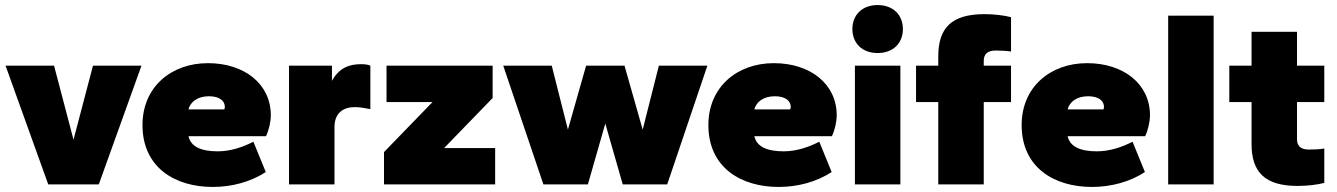

<svg xmlns="http://www.w3.org/2000/svg" viewBox="-20 -730 5294 760"><path d="M371 0 540 -470H348L271 -177L194 -470H2L171 0Z M822 10C898 10 972 -10 1032 -49L983 -169C942 -148 893 -131 842 -131C775 -131 735 -150 726 -191H1033C1044 -214 1052 -247 1052 -274C1052 -397 948 -480 803 -480C657 -480 544 -385 544 -235C544 -66 674 10 822 10ZM807 -349C850 -349 870 -330 870 -307C870 -304 869 -301 868 -297H726C733 -325 760 -349 807 -349Z M1304 0V-227C1304 -283 1339 -306 1384 -306C1405 -306 1426 -302 1446 -298V-470C1438 -474 1426 -476 1409 -476C1362 -476 1322 -461 1294 -410V-470H1124V0Z M1940 0V-144H1738L1930 -342V-470H1510V-326H1692L1500 -128V0Z M2621 0 2780 -470H2588L2524 -217L2452 -470H2300L2228 -217L2164 -470H1972L2131 0H2307L2376 -241L2445 0Z M3062 10C3138 10 3212 -10 3272 -49L3223 -169C3182 -148 3133 -131 3082 -131C3015 -131 2975 -150 2966 -191H3273C3284 -214 3292 -247 3292 -274C3292 -397 3188 -480 3043 -480C2897 -480 2784 -385 2784 -235C2784 -66 2914 10 3062 10ZM3047 -349C3090 -349 3110 -330 3110 -307C3110 -304 3109 -301 3108 -297H2966C2973 -325 3000 -349 3047 -349Z M3544 0V-470H3364V0ZM3454 -520C3515 -520 3554 -559 3554 -615C3554 -671 3515 -710 3454 -710C3393 -710 3354 -671 3354 -615C3354 -559 3393 -520 3454 -520Z M3874 0V-326H3982V-470H3874V-489C3874 -513 3886 -530 3921 -530C3938 -530 3966 -529 3982 -526V-662C3955 -669 3916 -674 3877 -674C3746 -674 3694 -619 3694 -507V-470H3606V-326H3694V0Z M4302 10C4378 10 4452 -10 4512 -49L4463 -169C4422 -148 4373 -131 4322 -131C4255 -131 4215 -150 4206 -191H4513C4524 -214 4532 -247 4532 -274C4532 -397 4428 -480 4283 -480C4137 -480 4024 -385 4024 -235C4024 -66 4154 10 4302 10ZM4287 -349C4330 -349 4350 -330 4350 -307C4350 -304 4349 -301 4348 -297H4206C4213 -325 4240 -349 4287 -349Z M4784 0V-668H4604V0Z M5117 6C5156 6 5195 1 5222 -6V-142C5206 -139 5178 -138 5161 -138C5126 -138 5114 -155 5114 -179V-326H5222V-470H5114V-604H4934V-470H4846V-326H4934V-161C4934 -49 4986 6 5117 6Z"/></svg>

Font: Gantari Black
Style: Regular
Weight: 900
Designer: Anugrah Pasau
Foundry: Lafontype
Version: Version 1.000